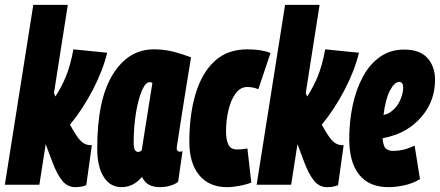

<svg xmlns="http://www.w3.org/2000/svg" viewBox="-40 -760 1810 790"><path d="M-20 0 97 -740H239L182 -377L188 -363Q213 -401 231.5 -446Q250 -491 262 -557L401 -543Q383 -469 341.5 -389.5Q300 -310 248 -247Q275 -198 290 -182.5Q305 -167 321 -164Q329 -162 338 -163L315 2Q302 7 291 8.5Q280 10 269 10Q238 10 216.5 -16Q195 -42 176 -92L148 -167L122 0Z M619 10Q591 10 573.5 0.5Q556 -9 544 -32Q509 10 460 10Q413 10 386.5 -32.5Q360 -75 360 -150Q360 -350 424 -453.5Q488 -557 593 -557Q636 -557 674.5 -547Q713 -537 746 -524Q729 -419 718 -351Q707 -283 701 -243Q695 -203 692 -184Q689 -165 688 -159Q687 -153 687 -151Q687 -136 699 -136Q706 -136 711 -138L693 -12Q681 -2 660.5 4Q640 10 619 10ZM543 -141 587 -419Q583 -422 576 -422Q559 -422 544 -387.5Q529 -353 519.5 -296Q510 -239 510 -171Q510 -135 528 -135Q536 -135 543 -141Z M894 10Q820 10 779.5 -39.5Q739 -89 739 -176Q739 -287 764.5 -373Q790 -459 842.5 -508Q895 -557 978 -557Q1036 -557 1073 -542L1023 -393Q1010 -398 999.5 -400Q989 -402 977 -402Q949 -402 929.5 -375.5Q910 -349 900 -307Q890 -265 890 -219Q890 -186 899.5 -165.5Q909 -145 935 -145Q957 -145 978 -149L994 -9Q975 -1 946.5 4.5Q918 10 894 10Z M1016 0 1133 -740H1275L1218 -377L1224 -363Q1249 -401 1267.5 -446Q1286 -491 1298 -557L1437 -543Q1419 -469 1377.5 -389.5Q1336 -310 1284 -247Q1311 -198 1326 -182.5Q1341 -167 1357 -164Q1365 -162 1374 -163L1351 2Q1338 7 1327 8.5Q1316 10 1305 10Q1274 10 1252.5 -16Q1231 -42 1212 -92L1184 -167L1158 0Z M1688 -23Q1658 -5 1623.5 2.5Q1589 10 1558 10Q1479 10 1438 -41Q1397 -92 1397 -187Q1397 -260 1411 -326Q1425 -392 1453 -444Q1481 -496 1523.5 -526Q1566 -556 1623 -556Q1688 -556 1719 -521Q1750 -486 1750 -432Q1750 -352 1704 -291.5Q1658 -231 1586 -205Q1560 -196 1534 -191Q1537 -157 1548.5 -148Q1560 -139 1579 -139Q1598 -139 1619.5 -144Q1641 -149 1666 -161ZM1603 -423Q1583 -423 1564.5 -387.5Q1546 -352 1538 -287Q1551 -290 1559 -294Q1587 -310 1602.5 -339.5Q1618 -369 1619 -398Q1619 -423 1603 -423Z"/></svg>

Font: Georama ExtraCondensed ExtraBold
Style: Italic
Weight: 800
Width: 2
Italic angle: -9°
Designer: Jean-Baptiste Levee
Foundry: Production Type
Version: Version 1.000